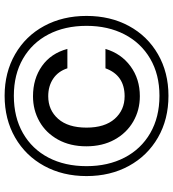

<svg xmlns="http://www.w3.org/2000/svg" viewBox="21 -765 750 832"><g transform="rotate(-90 396.0 -349.0)"><path d="M397 -704Q498 -704 577 -658.5Q656 -613 699.5 -532.5Q743 -452 743 -349Q743 -246 699.5 -165.5Q656 -85 577 -39.5Q498 6 397 6Q295 6 216 -39.5Q137 -85 93 -165.5Q49 -246 49 -349Q49 -452 93 -532.5Q137 -613 216 -658.5Q295 -704 397 -704ZM397 -664Q304 -664 235 -624.5Q166 -585 129 -514Q92 -443 92 -349Q92 -256 129 -184.5Q166 -113 235 -73Q304 -33 397 -33Q489 -33 557.5 -73Q626 -113 663 -184.5Q700 -256 700 -349Q700 -443 663 -514Q626 -585 557.5 -624.5Q489 -664 397 -664ZM395 -581Q471 -581 526 -542Q581 -503 600 -432H516Q503 -472 471 -493.5Q439 -515 395 -515Q335 -515 297 -472Q259 -429 259 -349Q259 -270 297 -227Q335 -184 395 -184Q486 -184 516 -267H600Q580 -199 525 -158.5Q470 -118 395 -118Q335 -118 285.5 -146.5Q236 -175 207 -227.5Q178 -280 178 -350Q178 -420 207 -472.5Q236 -525 285.5 -553Q335 -581 395 -581Z"/></g></svg>

Font: DVN-Poppins
Style: Regular
Weight: 400
Designer: Ninad Kale (Devanagari), Jonny Pinhorn (Latin)
Foundry: Indian Type Foundry
Version: 4.004